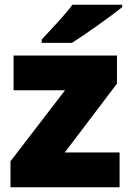

<svg xmlns="http://www.w3.org/2000/svg" viewBox="-20 -786 547 806"><path d="M493 -756V-766H284C251 -721 189 -657 155 -620V-606H282C336 -640 446 -718 493 -756ZM482 0V-146H252L471 -435V-553H37V-407H253L24 -109V0Z"/></svg>

Font: Noto Sans Tamil Black
Style: Regular
Weight: 900
Designer: Jelle Bosma - Monotype Design Team
Foundry: Monotype Imaging Inc.
Version: Version 2.004